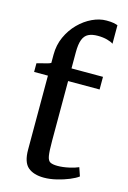

<svg xmlns="http://www.w3.org/2000/svg" viewBox="-127 -890 639 960"><g transform="rotate(15 193.0 -410.0)"><path d="M201 10.5Q147.5 10.5 118.2 -14.5Q89 -39.5 89 -104.5V-487.5H17.5V-532.5Q27 -535.5 42.2 -539Q57.5 -542.5 70.8 -546.2Q84 -550 89 -553.5Q89 -564.5 89 -575.2Q89 -586 89 -596.5Q89 -646 108.2 -688.5Q127.5 -731 159 -762.8Q190.5 -794.5 227.8 -812Q265 -829.5 301 -829.5Q325 -829.5 338.2 -826.8Q351.5 -824 359.5 -821V-725Q350 -732.5 328 -738.5Q306 -744.5 279 -744.5Q249.5 -744.5 230.5 -735Q211.5 -725.5 202.5 -701.8Q193.5 -678 193.5 -636.5V-553H356.5V-487.5H193.5V-178.5Q193.5 -125 197.5 -101Q201.5 -77 214.2 -70.5Q227 -64 251.5 -64Q279.5 -64 311.2 -71.2Q343 -78.5 359 -86L374 -42Q358.5 -30 329.5 -18Q300.5 -6 266.2 2.2Q232 10.5 201 10.5Z"/></g></svg>

Font: Merriweather 24pt
Style: Regular
Weight: 400
Designer: Eben Sorkin
Foundry: Eben Sorkin
Version: Version 2.100